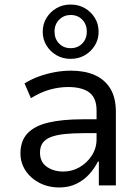

<svg xmlns="http://www.w3.org/2000/svg" viewBox="-20 -816 615 845"><path d="M241 9Q192 9 153 -11.5Q114 -32 92 -66Q70 -100 70 -141Q70 -196 101 -229Q132 -262 193 -276.5Q254 -291 344 -291H418V-230H351Q300 -230 263.5 -226Q227 -222 203 -212.5Q179 -203 167.5 -186.5Q156 -170 156 -144Q156 -103 186 -82Q216 -61 259 -61Q297 -61 330 -80Q363 -99 384 -131.5Q405 -164 405 -203V-330Q405 -385 373 -409Q341 -433 280 -433Q241 -433 200.5 -422Q160 -411 116 -384L88 -449Q119 -468 152.5 -480Q186 -492 221.5 -498.5Q257 -505 293 -505Q352 -505 396 -486Q440 -467 465 -427Q490 -387 490 -323V0H415V-105H411Q396 -75 372.5 -49Q349 -23 316 -7Q283 9 241 9ZM291 -557Q256 -557 228.5 -573Q201 -589 184.5 -616Q168 -643 168 -676Q168 -710 184.5 -737Q201 -764 228.5 -780Q256 -796 291 -796Q326 -796 353.5 -780Q381 -764 397.5 -737Q414 -710 414 -676Q414 -643 397.5 -616Q381 -589 353.5 -573Q326 -557 291 -557ZM291 -604Q322 -604 342 -624.5Q362 -645 362 -677Q362 -709 342 -729.5Q322 -750 291 -750Q261 -750 240.5 -729.5Q220 -709 220 -677Q220 -645 240 -624.5Q260 -604 291 -604Z"/></svg>

Font: Nunito Sans 7pt SemiCondensed
Style: Regular
Weight: 400
Width: 4
Designer: Vernon Adams
Foundry: Vernon Adams
Version: Version 3.101;gftools[0.9.27]